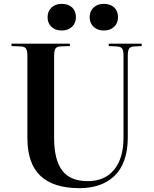

<svg xmlns="http://www.w3.org/2000/svg" viewBox="-20 -955 794 989"><path d="M515.1 -797.9Q482.4 -797.9 462.2 -816.7Q441.9 -835.4 441.9 -866.2Q441.9 -897 461.7 -916Q481.4 -935.1 515.1 -935.1Q548.8 -935.1 568.4 -916.5Q587.9 -897.9 587.9 -866.2Q587.9 -835.9 567.6 -816.9Q547.4 -797.9 515.1 -797.9ZM297.9 -935.1Q332 -935.1 351.6 -916.5Q371.1 -897.9 371.1 -866.2Q371.1 -835.9 350.8 -816.9Q330.6 -797.9 297.9 -797.9Q265.1 -797.9 245.1 -816.7Q225.1 -835.4 225.1 -866.2Q225.1 -897 245.1 -916Q265.1 -935.1 297.9 -935.1ZM389.2 14.2Q255.4 14.2 188.2 -49.3Q121.1 -112.8 121.1 -244.1V-668Q121.1 -693.8 114 -704.6Q106.9 -715.3 86.9 -715.8L39.1 -717.8V-730H339.8V-717.8L289.1 -715.8Q272 -714.8 265.4 -704.1Q258.8 -693.4 258.8 -665V-243.2Q258.8 -133.3 299.8 -77.6Q340.8 -22 432.1 -22Q520 -22 568.1 -81.1Q616.2 -140.1 616.2 -246.1V-668Q616.2 -694.8 609.4 -704.6Q602.5 -714.4 582 -715.8L540 -717.8V-730H710V-717.8L670.9 -715.8Q651.4 -714.4 644.8 -704.1Q638.2 -693.8 638.2 -665V-247.1Q638.2 -180.2 620.1 -129.6Q602.1 -79.1 568.6 -47.9Q535.2 -16.6 490.2 -1.2Q445.3 14.2 389.2 14.2Z"/></svg>

Font: Display Semibold
Style: Regular
Weight: 600
Designer: Latin by Veronika Burian and Jose Scaglione. Greek by Irene Vlachou. Cyrillic by Vera Evstafieva.
Foundry: TypeTogether
Version: Version 3.002